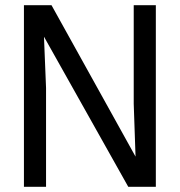

<svg xmlns="http://www.w3.org/2000/svg" viewBox="-20 -718 690 738"><path d="M72 0V-698H178L501 -116L494 -319V-698H579V0H473L149 -577L157 -380V0Z"/></svg>

Font: Azeret Mono Thin Light
Style: Regular
Weight: 300
Version: Version 1.002